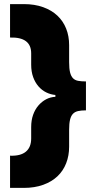

<svg xmlns="http://www.w3.org/2000/svg" viewBox="-20 -784 474 936"><path d="M96 132Q149 132 190.5 117Q232 102 260 75.5Q288 49 302.5 12Q317 -25 317 -69V-152Q317 -182 321.5 -200.5Q326 -219 335.5 -229Q345 -239 360.5 -242.5Q376 -246 399 -246V-387Q376 -387 360.5 -390Q345 -393 335.5 -403Q326 -413 321.5 -431.5Q317 -450 317 -481V-564Q317 -608 302.5 -644.5Q288 -681 260 -707.5Q232 -734 190.5 -749Q149 -764 96 -764H29V-601Q132 -604 132 -524V-469Q132 -435 141.5 -408.5Q151 -382 167.5 -363Q184 -344 205.5 -333.5Q227 -323 250 -321V-312Q226 -311 205 -300Q184 -289 167.5 -270Q151 -251 141.5 -224.5Q132 -198 132 -164V-109Q132 -66 106 -44.5Q80 -23 29 -25V132Z"/></svg>

Font: Geist Black
Style: Regular
Weight: 400
Designer: Basement.studio, Andrés Briganti, Mateo Zaragoza
Foundry: Basement.studio, Vercel, Andrés Briganti, Guido Ferreyra, Mateo Zaragoza
Version: Version 1.401